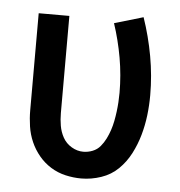

<svg xmlns="http://www.w3.org/2000/svg" viewBox="-44 -579 589 630"><g transform="rotate(5 250.0 -264.5)"><path d="M246 8Q220 8 194 2Q168 -4 145.5 -18Q123 -32 106 -52.5Q89 -73 78.5 -97Q68 -121 64 -147.5Q60 -174 60 -200V-520H161V-200Q161 -179 164.5 -158.5Q168 -138 178 -120Q188 -102 206.5 -91Q225 -80 245 -80Q261 -80 276 -86Q291 -92 301 -104Q311 -116 318 -130Q325 -144 330 -159Q335 -174 338 -189.5Q341 -205 343 -220.5Q345 -236 346 -252Q347 -268 347 -283Q347 -341 337 -398Q327 -455 309 -509L404 -537Q425 -476 436.5 -412Q448 -348 448 -284Q448 -250 444 -217Q440 -184 431 -152Q422 -120 406.5 -90Q391 -60 367.5 -37Q344 -14 311.5 -3Q279 8 246 8Z"/></g></svg>

Font: Iosevka Custom Semibold
Style: Regular
Weight: 600
Designer: Belleve Invis
Foundry: Belleve Invis
Version: Version 27.0.2; ttfautohint (v1.8.4)